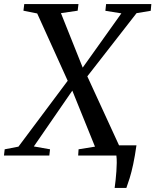

<svg xmlns="http://www.w3.org/2000/svg" viewBox="-48 -763 763 942"><path d="M514.5 159Q517 141.5 519.2 120.5Q521.5 99.5 523 77.8Q524.5 56 524.8 36Q525 16 523 0L477.5 -50H621.5Q614 3 605.5 42.8Q597 82.5 588.2 110.8Q579.5 139 572 159ZM-28.5 0 -25 -30.5 42.5 -43.5 294.5 -380.5 354 -426 547.5 -697.5 469 -710 472.5 -743H694.5L691.5 -710L622 -698.5L373.5 -379.5L314.5 -329.5L118 -44.5L197.5 -30.5L194 0ZM335.5 0 337.5 -30.5 418 -43.5 304.5 -324 286.5 -361.5 134.5 -697 67 -710.5 71 -743H337L333 -710.5L251 -698.5L359.5 -427L379 -391.5L538.5 -44.5L609.5 -30.5L606.5 0Z"/></svg>

Font: Merriweather 72pt
Style: Italic
Weight: 400
Italic angle: -7.8°
Version: Version 2.101